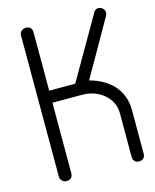

<svg xmlns="http://www.w3.org/2000/svg" viewBox="-110 -799 708 876"><g transform="rotate(-15 244.0 -361.5)"><path d="M125 -29Q125 -15 117.5 -7Q110 1 96 1Q84 1 75 -7Q66 -15 66 -29V-695Q66 -707 75 -715Q84 -723 96 -723Q110 -723 117.5 -715Q125 -707 125 -695V-418H248L413 -704Q418 -715 424.5 -719.5Q431 -724 438 -724Q450 -724 459 -715.5Q468 -707 468 -695Q468 -690 463 -678V-679L313 -416Q347 -407 375.5 -391Q404 -375 424.5 -352Q445 -329 456 -299.5Q467 -270 467 -236V-29Q467 -15 459 -7.5Q451 0 438 0Q426 0 418 -7.5Q410 -15 410 -29V-235Q410 -264 398 -287Q386 -310 366 -326.5Q346 -343 320.5 -352Q295 -361 268 -361H125Z"/></g></svg>

Font: VDS
Style: Thin
Weight: 100
Width: 0
Designer: artmaker
Foundry: artmaker
Version: Version 1.000 2012 initial release